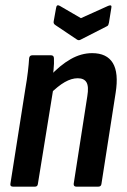

<svg xmlns="http://www.w3.org/2000/svg" viewBox="-20 -699 474 719"><path d="M266 0Q255 0 256 -11L307 -339Q313 -375 304 -390.5Q295 -406 271 -406Q248 -406 222.5 -391.5Q197 -377 166 -346V-413Q205 -455 244.5 -477.5Q284 -500 325 -500Q380 -500 402.5 -463Q425 -426 413 -351L360 -11Q359 0 348 0ZM29 0Q17 0 19 -11L75 -367Q81 -401 84.5 -431Q88 -461 89 -480Q90 -492 101 -492H171Q182 -492 182 -480Q183 -463 180.5 -437.5Q178 -412 175 -394L180 -369L122 -11Q121 0 111 0ZM385 -677Q400 -683 397 -670L388 -614Q387 -609 385.5 -605.5Q384 -602 379 -600L283 -551Q275 -546 268 -551L189 -604Q184 -607 182 -610.5Q180 -614 181 -619L190 -669Q192 -684 204 -677L283 -631Z"/></svg>

Font: Sofia Sans Condensed
Style: Bold Italic
Weight: 700
Italic angle: -9°
Version: Version 4.100